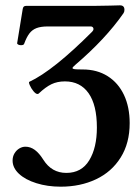

<svg xmlns="http://www.w3.org/2000/svg" viewBox="-20 -682 522 715"><path d="M26.9 -84Q26.9 -99.1 33.9 -110.8Q41 -122.6 52 -129.2Q63 -135.7 74.7 -135.7Q93.3 -135.7 109.6 -123.8Q126 -111.8 141.6 -86.9Q172.4 -38.1 227.1 -38.1Q283.7 -38.1 312.3 -85Q340.8 -131.8 340.8 -207Q340.8 -291 309.8 -335Q278.8 -378.9 221.7 -378.9Q193.4 -378.9 171.6 -368.4Q149.9 -357.9 124.5 -334Q122.6 -332 119.6 -332Q113.3 -332 104.7 -342.3Q96.2 -352.5 91.1 -364.3Q85.9 -376 89.4 -377.4Q178.2 -418.9 323.2 -564Q328.1 -568.8 328.1 -574.2Q328.1 -578.1 325.4 -580.8Q322.8 -583.5 317.9 -583.5H158.2Q132.3 -583.5 116.2 -577.4Q100.1 -571.3 89.6 -557.6Q79.1 -543.9 69.8 -518.6Q67.9 -513.7 58.1 -513.7Q52.2 -513.7 47.9 -515.9Q43.5 -518.1 43.9 -521.5L64.5 -647.9Q65.4 -654.3 68.4 -657.2Q71.3 -660.2 77.6 -660.2H334.5Q355 -660.2 389.2 -661.1L426.8 -662.1Q443.4 -662.1 443.4 -645.5Q443.4 -637.7 439.9 -632.8Q373 -536.6 260.3 -440.4Q250 -431.6 250 -428.7Q250 -425.3 258.3 -424.3Q266.6 -423.3 288.1 -423.3Q341.3 -423.3 380.9 -398.4Q420.4 -373.5 441.7 -328.4Q462.9 -283.2 462.9 -223.6Q462.9 -148.9 429.4 -95.5Q396 -42 337.6 -14.4Q279.3 13.2 206.1 13.2Q156.7 13.2 115.5 0.2Q74.2 -12.7 50.5 -34.9Q26.9 -57.1 26.9 -84Z"/></svg>

Font: JuniusX
Style: Bold
Weight: 700
Designer: Peter S. Baker
Foundry: Briery Creek Software
Version: Version 1.004